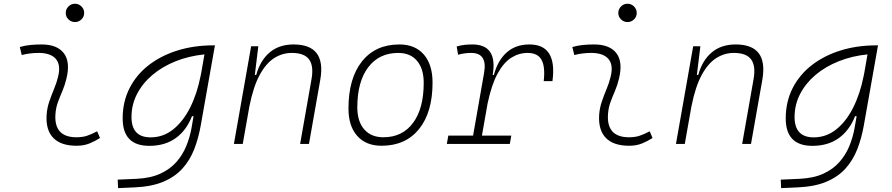

<svg xmlns="http://www.w3.org/2000/svg" viewBox="-20 -763 4728 1018"><path d="M495.1 -66.9 510.3 -31.2Q483.4 -14.2 453.9 -2.2Q424.3 9.8 385.7 9.8Q303.2 9.8 262.7 -31.7Q222.2 -73.2 227.1 -153.3Q229.5 -189.9 241.2 -224.4Q252.9 -258.8 266.6 -291.5Q280.3 -324.2 287.6 -355Q303.7 -417.5 276.6 -450Q249.5 -482.4 184.6 -482.4Q138.2 -482.4 95.2 -471.2L85 -513.7Q113.8 -522 142.6 -524.7Q171.4 -527.3 200.2 -527.3Q283.2 -527.3 318.6 -480.7Q354 -434.1 332 -345.2Q323.7 -310.5 310.8 -280.5Q297.9 -250.5 287.1 -221.2Q276.4 -191.9 273.9 -157.7Q265.6 -35.2 385.3 -35.2Q416 -35.2 439.5 -42.5Q462.9 -49.8 495.1 -66.9ZM377.4 -646Q357.4 -646 343 -660.2Q328.6 -674.3 328.6 -694.3Q328.6 -714.4 343 -728.8Q357.4 -743.2 377.4 -743.2Q397.5 -743.2 411.9 -728.8Q426.3 -714.4 426.3 -694.3Q426.3 -674.3 411.9 -660.2Q397.5 -646 377.4 -646Z M606 234.4 604 189.5 703.6 185.1Q777.8 181.6 829.6 158Q881.3 134.3 914.8 96.4Q948.2 58.6 967.3 12.2Q986.3 -34.2 995.1 -82.5L1006.3 -147H998Q968.3 -71.3 911.4 -30.5Q854.5 10.3 771.5 10.3Q630.4 10.3 630.4 -135.3Q630.4 -223.1 666.5 -294.7Q702.6 -366.2 767.8 -417Q833 -467.8 920.4 -495.1Q1007.8 -522.5 1110.4 -522.5H1119.6L1044.4 -98.1Q1032.2 -29.3 1009.5 28.8Q986.8 86.9 947 130.9Q907.2 174.8 845.5 200.7Q783.7 226.6 693.8 230.5ZM1064 -474.6Q981.4 -466.3 910.9 -438Q840.3 -409.7 788.1 -365.5Q735.8 -321.3 706.5 -264.6Q677.2 -208 677.2 -142.6Q677.2 -34.7 778.8 -34.7Q845.2 -34.7 897.9 -76.7Q950.7 -118.7 987.8 -192.1Q1024.9 -265.6 1043.5 -359.9L1047.4 -379.4Z M1220.2 0 1311.5 -517.6H1349.6L1331.1 -365.7H1338.4Q1359.9 -442.9 1409.9 -485.1Q1460 -527.3 1536.6 -527.3Q1710.9 -527.3 1678.2 -340.3L1618.2 0H1571.3L1631.8 -344.2Q1644 -413.1 1618.9 -447.8Q1593.8 -482.4 1526.9 -482.4Q1477.5 -482.4 1434.3 -455.3Q1391.1 -428.2 1357.2 -366.2Q1323.2 -304.2 1302.2 -198.7L1267.1 0Z M2002.9 9.8Q1920.4 9.8 1874 -42.5Q1827.6 -94.7 1827.6 -187.5Q1827.6 -347.7 1899.2 -437.5Q1970.7 -527.3 2097.7 -527.3Q2180.7 -527.3 2227.1 -474.1Q2273.4 -420.9 2273.4 -325.2Q2273.4 -167.5 2201.9 -78.9Q2130.4 9.8 2002.9 9.8ZM2012.7 -35.2Q2113.3 -35.2 2169.9 -111.3Q2226.6 -187.5 2226.6 -323.7Q2226.6 -398.4 2191.2 -440.4Q2155.8 -482.4 2091.8 -482.4Q1989.7 -482.4 1932.1 -406Q1874.5 -329.6 1874.5 -193.8Q1874.5 -119.1 1911.1 -77.1Q1947.8 -35.2 2012.7 -35.2Z M2349.1 0 2356.9 -43.9H2488.3L2546.9 -377.9Q2564.9 -482.4 2478.5 -482.4Q2442.4 -482.4 2408.7 -472.7L2401.4 -516.6Q2421.9 -522.9 2442.6 -525.1Q2463.4 -527.3 2484.4 -527.3Q2619.6 -527.3 2592.3 -365.7H2598.6Q2619.1 -442.9 2666.7 -485.1Q2714.4 -527.3 2787.1 -527.3Q2935.1 -527.3 2909.2 -333H2862.8Q2871.6 -408.7 2851.3 -445.6Q2831.1 -482.4 2777.3 -482.4Q2731.4 -482.4 2690.9 -457Q2650.4 -431.6 2618.4 -373Q2586.4 -314.5 2565.4 -215.3L2535.2 -43.9H2690.9L2683.1 0Z M3424.8 -66.9 3439.9 -31.2Q3413.1 -14.2 3383.5 -2.2Q3354 9.8 3315.4 9.8Q3232.9 9.8 3192.4 -31.7Q3151.9 -73.2 3156.7 -153.3Q3159.2 -189.9 3170.9 -224.4Q3182.6 -258.8 3196.3 -291.5Q3210 -324.2 3217.3 -355Q3233.4 -417.5 3206.3 -450Q3179.2 -482.4 3114.3 -482.4Q3067.9 -482.4 3024.9 -471.2L3014.6 -513.7Q3043.5 -522 3072.3 -524.7Q3101.1 -527.3 3129.9 -527.3Q3212.9 -527.3 3248.3 -480.7Q3283.7 -434.1 3261.7 -345.2Q3253.4 -310.5 3240.5 -280.5Q3227.5 -250.5 3216.8 -221.2Q3206.1 -191.9 3203.6 -157.7Q3195.3 -35.2 3314.9 -35.2Q3345.7 -35.2 3369.1 -42.5Q3392.6 -49.8 3424.8 -66.9ZM3307.1 -646Q3287.1 -646 3272.7 -660.2Q3258.3 -674.3 3258.3 -694.3Q3258.3 -714.4 3272.7 -728.8Q3287.1 -743.2 3307.1 -743.2Q3327.1 -743.2 3341.6 -728.8Q3356 -714.4 3356 -694.3Q3356 -674.3 3341.6 -660.2Q3327.1 -646 3307.1 -646Z M3564 0 3655.3 -517.6H3693.4L3674.8 -365.7H3682.1Q3703.6 -442.9 3753.7 -485.1Q3803.7 -527.3 3880.4 -527.3Q4054.7 -527.3 4022 -340.3L3961.9 0H3915L3975.6 -344.2Q3987.8 -413.1 3962.6 -447.8Q3937.5 -482.4 3870.6 -482.4Q3821.3 -482.4 3778.1 -455.3Q3734.9 -428.2 3700.9 -366.2Q3667 -304.2 3646 -198.7L3610.8 0Z M4121.6 234.4 4119.6 189.5 4219.2 185.1Q4293.5 181.6 4345.2 158Q4397 134.3 4430.4 96.4Q4463.9 58.6 4482.9 12.2Q4502 -34.2 4510.7 -82.5L4522 -147H4513.7Q4483.9 -71.3 4427 -30.5Q4370.1 10.3 4287.1 10.3Q4146 10.3 4146 -135.3Q4146 -223.1 4182.1 -294.7Q4218.3 -366.2 4283.4 -417Q4348.6 -467.8 4436 -495.1Q4523.4 -522.5 4626 -522.5H4635.3L4560.1 -98.1Q4547.9 -29.3 4525.1 28.8Q4502.4 86.9 4462.6 130.9Q4422.9 174.8 4361.1 200.7Q4299.3 226.6 4209.5 230.5ZM4579.6 -474.6Q4497.1 -466.3 4426.5 -438Q4356 -409.7 4303.7 -365.5Q4251.5 -321.3 4222.2 -264.6Q4192.9 -208 4192.9 -142.6Q4192.9 -34.7 4294.4 -34.7Q4360.8 -34.7 4413.6 -76.7Q4466.3 -118.7 4503.4 -192.1Q4540.5 -265.6 4559.1 -359.9L4563 -379.4Z"/></svg>

Font: Cascadia Code NF ExtraLight
Style: Italic
Weight: 200
Italic angle: -10°
Monospace: yes
Designer: Aaron Bell
Foundry: Saja Typeworks
Version: Version 2404.023; ttfautohint (v1.8.4)